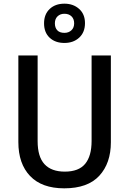

<svg xmlns="http://www.w3.org/2000/svg" viewBox="-20 -1016 704 1046"><path d="M584 -241Q584 -127 521 -58.5Q458 10 330 10Q208 10 144 -57Q80 -124 80 -242V-714H185V-247Q185 -162 222.5 -121.5Q260 -81 333 -81Q409 -81 444 -123.5Q479 -166 479 -248V-714H584ZM331 -782Q281 -782 250.5 -810.5Q220 -839 220 -889Q220 -938 250.5 -967Q281 -996 331 -996Q379 -996 411 -967.5Q443 -939 443 -890Q443 -840 411.5 -811Q380 -782 331 -782ZM331 -837Q354 -837 369 -851Q384 -865 384 -889Q384 -913 369.5 -927Q355 -941 331 -941Q308 -941 293.5 -927Q279 -913 279 -889Q279 -865 292 -851Q305 -837 331 -837Z"/></svg>

Font: Noto Sans Gujarati UI SemiCondensed Medium
Style: Regular
Weight: 500
Width: 4
Designer: Jelle Bosma - Monotype Design Team, Universal Thirst
Foundry: Monotype Imaging Inc.
Version: Version 2.106; ttfautohint (v1.8.4.7-5d5b)